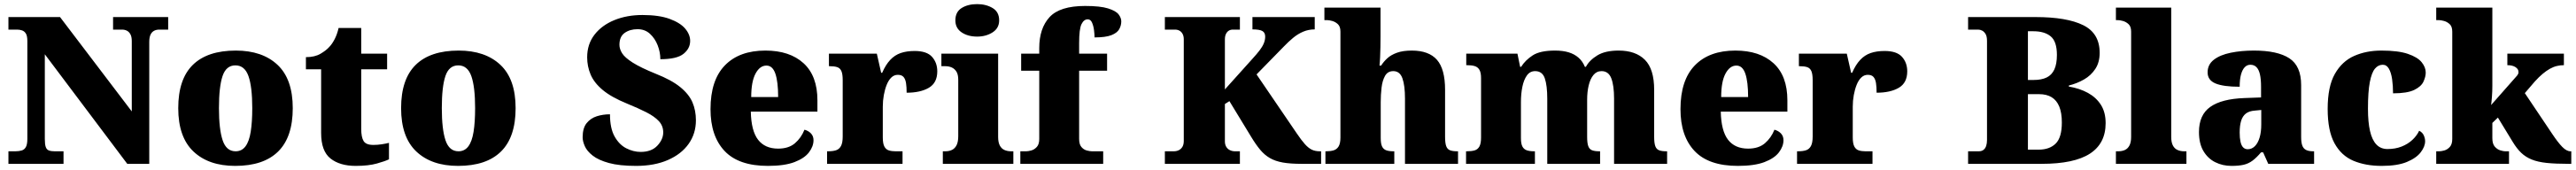

<svg xmlns="http://www.w3.org/2000/svg" viewBox="-20 -797 12528 827"><path d="M21 0V-61H54Q72 -61 85.5 -65Q99 -69 106 -82Q113 -95 113 -121V-597Q113 -622 106 -633.5Q99 -645 87.5 -649Q76 -653 63 -653H21V-714H272L621 -255V-597Q621 -618 614.5 -630Q608 -642 597.5 -647.5Q587 -653 573 -653H530V-714H798V-653H755Q740 -653 729 -647Q718 -641 712 -628Q706 -615 706 -593V0H599L198 -533V-121Q198 -95 202.5 -82Q207 -69 218 -65Q229 -61 246 -61H289V0Z M1124 10Q995 10 921 -60Q847 -130 847 -271Q847 -412 918 -481.5Q989 -551 1127 -551Q1256 -551 1330 -481.5Q1404 -412 1404 -271Q1404 -130 1333 -60Q1262 10 1124 10ZM1126 -61Q1156 -61 1174 -85Q1192 -109 1199.5 -156Q1207 -203 1207 -271Q1207 -375 1188.5 -427Q1170 -479 1125 -479Q1080 -479 1062.5 -427Q1045 -375 1045 -271Q1045 -168 1063 -114.5Q1081 -61 1126 -61Z M1710 10Q1633 10 1587.5 -26Q1542 -62 1542 -150V-460H1468V-519Q1511 -519 1539 -535.5Q1567 -552 1581 -568Q1595 -582 1607.5 -606Q1620 -630 1627 -661H1737V-536H1863V-460H1737V-170Q1737 -130 1748.5 -111Q1760 -92 1796 -92Q1816 -92 1836 -95Q1856 -98 1872 -102V-22Q1854 -13 1813 -1.5Q1772 10 1710 10Z M2208 10Q2079 10 2005 -60Q1931 -130 1931 -271Q1931 -412 2002 -481.5Q2073 -551 2211 -551Q2340 -551 2414 -481.5Q2488 -412 2488 -271Q2488 -130 2417 -60Q2346 10 2208 10ZM2210 -61Q2240 -61 2258 -85Q2276 -109 2283.5 -156Q2291 -203 2291 -271Q2291 -375 2272.5 -427Q2254 -479 2209 -479Q2164 -479 2146.5 -427Q2129 -375 2129 -271Q2129 -168 2147 -114.5Q2165 -61 2210 -61Z M3074 10Q2993 10 2942 -4Q2891 -18 2863 -40Q2835 -62 2824.5 -86Q2814 -110 2814 -129Q2814 -174 2833.5 -198Q2853 -222 2883 -231.5Q2913 -241 2947 -241Q2947 -173 2969.5 -133Q2992 -93 3026.5 -75.5Q3061 -58 3096 -58Q3149 -58 3177.5 -88.5Q3206 -119 3206 -153Q3206 -185 3184.5 -208Q3163 -231 3123.5 -251Q3084 -271 3030 -293Q2954 -324 2912 -359Q2870 -394 2853 -434Q2836 -474 2836 -518Q2836 -582 2871.5 -628Q2907 -674 2968 -699Q3029 -724 3105 -724Q3186 -724 3237.5 -705Q3289 -686 3313 -657.5Q3337 -629 3337 -598Q3337 -561 3304.5 -535Q3272 -509 3192 -509Q3192 -543 3179 -576.5Q3166 -610 3141.5 -632.5Q3117 -655 3081 -655Q3044 -655 3018.5 -637Q2993 -619 2993 -579Q2993 -559 3006 -538Q3019 -517 3057.5 -492.5Q3096 -468 3170 -438Q3246 -408 3288.5 -373.5Q3331 -339 3348 -299.5Q3365 -260 3365 -212Q3365 -147 3329.5 -97Q3294 -47 3228.5 -18.5Q3163 10 3074 10Z M3715 10Q3573 10 3504.5 -62.5Q3436 -135 3436 -266Q3436 -407 3506 -479Q3576 -551 3703 -551Q3821 -551 3888.5 -489.5Q3956 -428 3956 -309V-254H3632Q3634 -160 3667.5 -117Q3701 -74 3765 -74Q3816 -74 3846.5 -100Q3877 -126 3893 -166Q3912 -161 3924.5 -148Q3937 -135 3937 -115Q3937 -85 3915 -56Q3893 -27 3844.5 -8.5Q3796 10 3715 10ZM3765 -325Q3765 -399 3751.5 -438.5Q3738 -478 3708 -478Q3676 -478 3655 -439Q3634 -400 3634 -325Z M4003 0V-61H4008Q4031 -61 4046.5 -66Q4062 -71 4070.5 -86.5Q4079 -102 4079 -133V-407Q4079 -437 4072.5 -451.5Q4066 -466 4052 -470.5Q4038 -475 4016 -475H4012V-536H4245L4266 -443H4271Q4288 -482 4310 -505.5Q4332 -529 4361 -539Q4390 -549 4429 -549Q4488 -549 4513.5 -520.5Q4539 -492 4539 -450Q4539 -394 4498 -370Q4457 -346 4390 -346Q4390 -374 4387 -393Q4384 -412 4375 -422.5Q4366 -433 4347 -433Q4329 -433 4315.5 -420Q4302 -407 4293 -384.5Q4284 -362 4279 -334.5Q4274 -307 4274 -278V-128Q4274 -99 4281.5 -84.5Q4289 -70 4303 -65.5Q4317 -61 4335 -61H4370V0Z M4566 0V-61H4578Q4597 -61 4611 -68Q4625 -75 4633 -91Q4641 -107 4641 -135V-409Q4641 -434 4632.5 -448Q4624 -462 4610 -468.5Q4596 -475 4578 -475H4559V-536H4835V-131Q4835 -105 4843 -89.5Q4851 -74 4865.5 -67.5Q4880 -61 4898 -61H4909V0ZM4733 -619Q4688 -619 4657.5 -639.5Q4627 -660 4627 -698Q4627 -739 4657.5 -758Q4688 -777 4733 -777Q4776 -777 4808 -758Q4840 -739 4840 -698Q4840 -660 4808 -639.5Q4776 -619 4733 -619Z M4943 0V-61H4972Q4981 -61 4996 -65Q5011 -69 5023 -82Q5035 -95 5035 -121V-453H4947V-536H5035V-563Q5035 -659 5085 -713.5Q5135 -768 5258 -768Q5332 -768 5370 -756Q5408 -744 5421 -727Q5434 -710 5434 -693Q5434 -673 5424 -655Q5414 -637 5386 -626Q5358 -615 5304 -615Q5304 -629 5301.5 -649.5Q5299 -670 5292 -686.5Q5285 -703 5271 -703Q5252 -703 5240.5 -679.5Q5229 -656 5229 -588V-536H5365V-453H5229V-121Q5229 -95 5240 -82Q5251 -69 5266 -65Q5281 -61 5292 -61H5346V0Z M5646 0V-61H5689Q5703 -61 5714 -66.5Q5725 -72 5731.5 -83Q5738 -94 5738 -111V-606Q5738 -621 5732.5 -631.5Q5727 -642 5717.5 -647.5Q5708 -653 5695 -653H5646V-714H6011V-653H5977Q5965 -653 5956.5 -647.5Q5948 -642 5943 -631.5Q5938 -621 5938 -605V-362L6072 -511Q6093 -534 6106.5 -551.5Q6120 -569 6127 -585.5Q6134 -602 6134 -619Q6134 -638 6120.5 -646Q6107 -654 6072 -654V-714H6375V-654Q6345 -654 6319 -643Q6293 -632 6270 -613Q6247 -594 6224 -570L6092 -435L6287 -149Q6310 -115 6327 -96Q6344 -77 6360.5 -69Q6377 -61 6400 -61H6406V0H6310Q6256 0 6219.5 -6.5Q6183 -13 6157 -28Q6131 -43 6110 -68Q6089 -93 6066 -131L5960 -305L5938 -291V-109Q5938 -94 5944.5 -83Q5951 -72 5962.5 -66.5Q5974 -61 5987 -61H6011V0Z M6427 0V-61H6431Q6451 -61 6466.5 -65.5Q6482 -70 6491 -84.5Q6500 -99 6500 -128V-643Q6500 -668 6487.5 -679.5Q6475 -691 6460 -695Q6445 -699 6437 -699H6422V-760H6695V-622Q6695 -595 6694.5 -568.5Q6694 -542 6693 -519Q6692 -496 6690 -478H6698Q6710 -497 6728 -513.5Q6746 -530 6775 -540.5Q6804 -551 6847 -551Q6930 -551 6969.5 -506Q7009 -461 7009 -360V-131Q7009 -101 7014.5 -86Q7020 -71 7033 -66Q7046 -61 7068 -61H7072V0H6814V-317Q6814 -381 6801.5 -416Q6789 -451 6757 -451Q6730 -451 6717 -428Q6704 -405 6700 -370.5Q6696 -336 6696 -301V-125Q6696 -98 6702.5 -84.5Q6709 -71 6722.5 -66Q6736 -61 6758 -61H6762V0Z M7111 0V-61H7115Q7138 -61 7153 -65.5Q7168 -70 7176 -84.5Q7184 -99 7184 -128V-417Q7184 -444 7176 -457.5Q7168 -471 7153 -475.5Q7138 -480 7116 -480H7112V-536H7361L7374 -472H7379Q7399 -504 7435 -527.5Q7471 -551 7544 -551Q7582 -551 7610 -542.5Q7638 -534 7658 -516.5Q7678 -499 7689 -472H7694Q7711 -504 7749.5 -527.5Q7788 -551 7853 -551Q7936 -551 7981 -506Q8026 -461 8026 -360V-131Q8026 -101 8031.5 -86Q8037 -71 8050 -66Q8063 -61 8085 -61H8089V0H7831V-317Q7831 -381 7817.5 -416Q7804 -451 7770 -451Q7746 -451 7730.5 -432Q7715 -413 7707.5 -381.5Q7700 -350 7700 -312V-131Q7700 -101 7705.5 -86Q7711 -71 7724 -66Q7737 -61 7759 -61H7763V0H7506V-317Q7506 -381 7494 -416Q7482 -451 7447 -451Q7422 -451 7407 -430Q7392 -409 7385 -375Q7378 -341 7378 -301V-125Q7378 -98 7385 -84.5Q7392 -71 7406 -66Q7420 -61 7442 -61H7446V0Z M8433 10Q8291 10 8222.5 -62.5Q8154 -135 8154 -266Q8154 -407 8224 -479Q8294 -551 8421 -551Q8539 -551 8606.5 -489.5Q8674 -428 8674 -309V-254H8350Q8352 -160 8385.5 -117Q8419 -74 8483 -74Q8534 -74 8564.5 -100Q8595 -126 8611 -166Q8630 -161 8642.5 -148Q8655 -135 8655 -115Q8655 -85 8633 -56Q8611 -27 8562.5 -8.5Q8514 10 8433 10ZM8483 -325Q8483 -399 8469.5 -438.5Q8456 -478 8426 -478Q8394 -478 8373 -439Q8352 -400 8352 -325Z M8721 0V-61H8726Q8749 -61 8764.5 -66Q8780 -71 8788.5 -86.5Q8797 -102 8797 -133V-407Q8797 -437 8790.5 -451.5Q8784 -466 8770 -470.5Q8756 -475 8734 -475H8730V-536H8963L8984 -443H8989Q9006 -482 9028 -505.5Q9050 -529 9079 -539Q9108 -549 9147 -549Q9206 -549 9231.5 -520.5Q9257 -492 9257 -450Q9257 -394 9216 -370Q9175 -346 9108 -346Q9108 -374 9105 -393Q9102 -412 9093 -422.5Q9084 -433 9065 -433Q9047 -433 9033.5 -420Q9020 -407 9011 -384.5Q9002 -362 8997 -334.5Q8992 -307 8992 -278V-128Q8992 -99 8999.5 -84.5Q9007 -70 9021 -65.5Q9035 -61 9053 -61H9088V0Z M9553 0V-61H9605Q9619 -61 9628 -68Q9637 -75 9641 -87.5Q9645 -100 9645 -116V-598Q9645 -620 9638 -631.5Q9631 -643 9621.5 -648Q9612 -653 9602 -653H9553V-714H9881Q10033 -714 10113 -674.5Q10193 -635 10193 -540Q10193 -494 10172 -462Q10151 -430 10117 -410.5Q10083 -391 10043 -381V-376Q10096 -367 10136 -345Q10176 -323 10199 -287Q10222 -251 10222 -198Q10222 -99 10145.5 -49.5Q10069 0 9911 0ZM9896 -69Q9949 -69 9979 -98.5Q10009 -128 10009 -201Q10009 -248 9996.5 -278.5Q9984 -309 9959.5 -324Q9935 -339 9898 -339H9844V-69ZM9872 -408Q9910 -408 9935 -420Q9960 -432 9972.5 -459Q9985 -486 9985 -530Q9985 -595 9955 -620Q9925 -645 9870 -645H9844V-408Z M10272 0V-61H10283Q10302 -61 10316 -67.5Q10330 -74 10338 -89.5Q10346 -105 10346 -131V-643Q10346 -668 10333.5 -679.5Q10321 -691 10306 -695Q10291 -699 10283 -699H10272V-760H10541V-131Q10541 -105 10549 -89.5Q10557 -74 10571.5 -67.5Q10586 -61 10604 -61H10615V0Z M10834 10Q10791 10 10755 -8Q10719 -26 10697.5 -62.5Q10676 -99 10676 -155Q10676 -238 10731 -277Q10786 -316 10897 -320L10978 -323V-375Q10978 -412 10972.5 -435.5Q10967 -459 10955.5 -470.5Q10944 -482 10926 -482Q10910 -482 10898.5 -470Q10887 -458 10880.5 -434.5Q10874 -411 10874 -375Q10795 -375 10756.5 -391Q10718 -407 10718 -445Q10718 -483 10748.5 -506.5Q10779 -530 10830.5 -540.5Q10882 -551 10943 -551Q11058 -551 11115.5 -513.5Q11173 -476 11173 -383V-131Q11173 -104 11178.5 -89Q11184 -74 11197 -67.5Q11210 -61 11232 -61H11236V0H11013L10988 -56H10978Q10956 -30 10936.5 -15.5Q10917 -1 10893.5 4.5Q10870 10 10834 10ZM10913 -71Q10933 -71 10948 -86Q10963 -101 10971 -128Q10979 -155 10979 -191V-262L10948 -259Q10920 -257 10904 -244.5Q10888 -232 10881 -209Q10874 -186 10874 -152Q10874 -126 10878 -107.5Q10882 -89 10891 -80Q10900 -71 10913 -71Z M11565 10Q11486 10 11427 -15Q11368 -40 11335 -100.5Q11302 -161 11302 -267Q11302 -376 11337 -437.5Q11372 -499 11431 -525Q11490 -551 11563 -551Q11645 -551 11692 -535Q11739 -519 11759 -494.5Q11779 -470 11779 -444Q11779 -424 11768 -400Q11757 -376 11723 -359.5Q11689 -343 11620 -343Q11620 -380 11615.5 -411.5Q11611 -443 11600 -462.5Q11589 -482 11570 -482Q11548 -482 11532 -463Q11516 -444 11507 -397.5Q11498 -351 11498 -268Q11498 -203 11508 -159.5Q11518 -116 11539 -94Q11560 -72 11593 -72Q11631 -72 11661.5 -84Q11692 -96 11714 -116.5Q11736 -137 11747 -161Q11763 -153 11769.5 -138.5Q11776 -124 11776 -110Q11776 -84 11754.5 -56Q11733 -28 11687 -9Q11641 10 11565 10Z M11830 0V-61H11845Q11854 -61 11869 -65Q11884 -69 11896 -82Q11908 -95 11908 -121V-643Q11908 -668 11895.5 -679.5Q11883 -691 11868 -695Q11853 -699 11845 -699H11830V-760H12103V-379Q12103 -366 12102.5 -352.5Q12102 -339 12101 -326.5Q12100 -314 12099 -303.5Q12098 -293 12097 -286L12224 -430Q12227 -434 12228.5 -437.5Q12230 -441 12230 -444Q12230 -447 12230 -448Q12230 -461 12215.5 -470.5Q12201 -480 12176 -480V-536H12451V-480Q12434 -480 12417 -476Q12400 -472 12383 -462.5Q12366 -453 12348 -438Q12330 -423 12310 -401L12261 -344L12394 -146Q12422 -104 12443 -82.5Q12464 -61 12483 -61H12487V0H12473Q12410 0 12367 -4.5Q12324 -9 12294.5 -21Q12265 -33 12243.5 -53.5Q12222 -74 12202 -107L12130 -225L12103 -199V-125Q12103 -97 12115 -83.5Q12127 -70 12142 -65.5Q12157 -61 12165 -61H12184V0Z"/></svg>

Font: Noto Serif Khmer Black
Style: Regular
Weight: 900
Version: Version 2.003